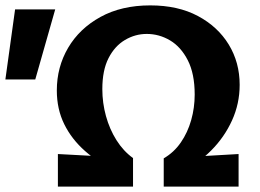

<svg xmlns="http://www.w3.org/2000/svg" viewBox="-37 -693 964 713"><path d="M398 -54Q329 -88 279 -132Q229 -176 201.5 -232Q174 -288 174 -357Q174 -444 216 -515.5Q258 -587 336 -630Q414 -673 521 -673Q624 -673 698 -633.5Q772 -594 812.5 -527.5Q853 -461 853 -378Q853 -308 824.5 -245.5Q796 -183 747 -134Q698 -85 633 -52L571 -105Q609 -127 634.5 -164Q660 -201 673 -247Q686 -293 686 -342Q686 -419 660.5 -469Q635 -519 594.5 -543Q554 -567 508 -567Q465 -567 427 -544.5Q389 -522 366 -477Q343 -432 343 -362Q343 -311 356.5 -262Q370 -213 395.5 -172.5Q421 -132 457 -106ZM178 0V-121L457 -106V0ZM571 0V-105L849 -121V0ZM94 -398H-17L19 -658H168Z"/></svg>

Font: Ysabeau Office ExtraBold
Style: Regular
Weight: 800
Designer: Christian Thalmann (Catharsis Fonts)
Version: Version 2.001;gftools[0.9.30]; featfreeze: tnum,lnum,ss02